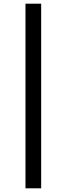

<svg xmlns="http://www.w3.org/2000/svg" viewBox="-20 -810 361 1040"><path d="M203 -790V210H118V-790Z"/></svg>

Font: Georama ExtraExtended
Style: Regular
Weight: 400
Width: 8
Designer: Jean-Baptiste Levee
Foundry: Production Type
Version: Version 1.000